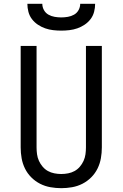

<svg xmlns="http://www.w3.org/2000/svg" viewBox="-20 -975 640 1003"><path d="M300 8Q272 8 243.5 3Q215 -2 189.5 -15Q164 -28 143.5 -48.5Q123 -69 110.5 -94.5Q98 -120 93 -148Q88 -176 88 -205V-735H171V-205Q171 -187 173.5 -169Q176 -151 183.5 -134.5Q191 -118 203 -104Q215 -90 230.5 -81.5Q246 -73 264 -69.5Q282 -66 300 -66Q318 -66 336 -69.5Q354 -73 369.5 -81.5Q385 -90 397 -104Q409 -118 416.5 -134.5Q424 -151 426.5 -169Q429 -187 429 -205V-735H512V-205Q512 -176 507 -148Q502 -120 489.5 -94.5Q477 -69 456.5 -48.5Q436 -28 410.5 -15Q385 -2 356.5 3Q328 8 300 8ZM300 -815Q279 -815 257.5 -817.5Q236 -820 216 -827Q196 -834 178 -846Q160 -858 147 -875Q134 -892 128.5 -913Q123 -934 123 -955H201Q201 -938 209.5 -922.5Q218 -907 233 -898.5Q248 -890 265.5 -887Q283 -884 300 -884Q317 -884 334.5 -887Q352 -890 367 -898.5Q382 -907 390.5 -922.5Q399 -938 399 -955H477Q477 -934 471.5 -913Q466 -892 453 -875Q440 -858 422 -846Q404 -834 384 -827Q364 -820 342.5 -817.5Q321 -815 300 -815Z"/></svg>

Font: Iosevka Aile
Style: Regular
Weight: 400
Designer: Belleve Invis
Foundry: Belleve Invis
Version: Version 28.0.1; ttfautohint (v1.8.4)